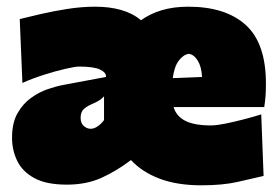

<svg xmlns="http://www.w3.org/2000/svg" viewBox="-20 -538 835 574"><path d="M180 14Q118.5 14 82.8 -5.5Q47 -25 31.5 -57Q16 -89 16 -126Q16 -170.5 32.2 -199.2Q48.5 -228 73 -245.5Q97.5 -263 123.5 -271.8Q149.5 -280.5 169 -284L297 -308Q298 -321 279.2 -330Q260.5 -339 216 -339Q205 -339 175.5 -332.2Q146 -325.5 110.8 -314.2Q75.5 -303 47 -290L39 -481Q63.5 -487 100.8 -495.8Q138 -504.5 180.8 -511.2Q223.5 -518 265 -518Q307.5 -518 342 -508.2Q376.5 -498.5 401.5 -477.5Q428.5 -497 463.8 -507.5Q499 -518 543 -518Q654 -518 714.5 -463.5Q775 -409 775 -288Q775 -266.5 773.8 -250.2Q772.5 -234 770 -218H499Q507 -190.5 534 -176.8Q561 -163 611 -163Q626.5 -163 652.8 -168.2Q679 -173.5 708 -181Q737 -188.5 761 -196L768 -12Q735 -4.5 690.5 5.8Q646 16 582 16Q509.5 16 457.2 -3.8Q405 -23.5 371.5 -59.5Q328 -26.5 283 -6.2Q238 14 180 14ZM544 -377Q528 -374.5 514.5 -356.8Q501 -339 496.5 -304.5L584 -308Q582.5 -338.5 571 -357Q559.5 -375.5 544 -377ZM251 -153Q261.5 -153 272.2 -160.5Q283 -168 291 -179V-250Q285 -243.5 277.2 -238.2Q269.5 -233 253 -226Q242 -221.5 231.5 -212.8Q221 -204 221 -186Q221 -169 230.8 -161Q240.5 -153 251 -153Z"/></svg>

Font: Commissioner Flair Black
Style: Regular
Weight: 900
Designer: Kostas Bartsokas
Foundry: Kostas Bartsokas
Version: Version 1.000; ttfautohint (v1.8.3)